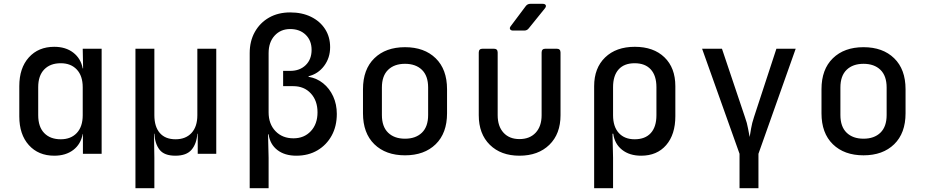

<svg xmlns="http://www.w3.org/2000/svg" viewBox="-20 -805 4840 1005"><path d="M264 10Q181 10 131 -45.5Q81 -101 81 -196V-354Q81 -449 131 -504.5Q181 -560 264 -560Q324 -560 363.5 -529.5Q403 -499 413 -447H415L413 -550H512V0H414V-104H413Q403 -50 363.5 -20Q324 10 264 10ZM298 -76Q351 -76 382 -109Q413 -142 413 -202V-348Q413 -408 382 -441Q351 -474 298 -474Q243 -474 211.5 -441.5Q180 -409 180 -349V-202Q180 -141 211.5 -108.5Q243 -76 298 -76Z M689 180V-550H788V-202Q788 -142 816.5 -109Q845 -76 899 -76Q952 -76 982.5 -109Q1013 -142 1013 -202V-550H1112V0H1015V-105H1013Q1009 -52 982.5 -21Q956 10 898 10Q840 10 815.5 -21Q791 -52 788 -105H786L788 21V180Z M1287 180V-527Q1287 -590 1314 -638Q1341 -686 1388.5 -713Q1436 -740 1499 -740Q1561 -740 1608 -717Q1655 -694 1681.5 -653Q1708 -612 1708 -558Q1708 -502 1676.5 -460Q1645 -418 1595 -406V-403Q1638 -396 1671.5 -369Q1705 -342 1724 -300.5Q1743 -259 1743 -209Q1743 -144 1716 -95Q1689 -46 1641.5 -18Q1594 10 1531 10Q1470 10 1431.5 -20Q1393 -50 1386 -102H1383L1386 21V180ZM1516 -81Q1572 -81 1607 -118.5Q1642 -156 1642 -217Q1642 -278 1607 -316Q1572 -354 1515 -354H1462V-434H1499Q1549 -434 1580 -464Q1611 -494 1611 -544Q1611 -593 1580 -623Q1549 -653 1499 -653Q1449 -653 1417.5 -618.5Q1386 -584 1386 -527V-217Q1386 -156 1422 -118.5Q1458 -81 1516 -81Z M2100 8Q1999 8 1939.5 -50Q1880 -108 1880 -212V-338Q1880 -442 1939.5 -500Q1999 -558 2100 -558Q2201 -558 2260.5 -500Q2320 -442 2320 -338V-212Q2320 -108 2260.5 -50Q2201 8 2100 8ZM2100 -79Q2156 -79 2188.5 -110.5Q2221 -142 2221 -203V-347Q2221 -408 2188.5 -439.5Q2156 -471 2100 -471Q2044 -471 2011.5 -439.5Q1979 -408 1979 -347V-203Q1979 -142 2011.5 -110.5Q2044 -79 2100 -79Z M2699 10Q2602 10 2544 -47Q2486 -104 2486 -202V-530Q2486 -550 2506 -550H2565Q2585 -550 2585 -530V-202Q2585 -144 2615.5 -110.5Q2646 -77 2699 -77Q2753 -77 2784 -110.5Q2815 -144 2815 -202V-530Q2815 -550 2835 -550H2894Q2914 -550 2914 -530V-202Q2914 -104 2855.5 -47Q2797 10 2699 10ZM2666 -645Q2654 -645 2650 -652Q2646 -659 2654 -669L2732 -773Q2741 -785 2756 -785H2820Q2833 -785 2836.5 -778Q2840 -771 2832 -761L2748 -657Q2739 -645 2724 -645Z M3090 180V-354Q3090 -449 3147.5 -504.5Q3205 -560 3303 -560Q3401 -560 3458 -505Q3515 -450 3515 -354V-197Q3515 -101 3467 -45.5Q3419 10 3336 10Q3275 10 3236 -21Q3197 -52 3190 -105H3186L3189 21V180ZM3302 -76Q3357 -76 3386.5 -108.5Q3416 -141 3416 -202V-349Q3416 -409 3386.5 -441.5Q3357 -474 3302 -474Q3247 -474 3218 -441.5Q3189 -409 3189 -349V-202Q3189 -142 3219 -109Q3249 -76 3302 -76Z M3851 180V0L3655 -550H3759L3879 -193Q3891 -160 3895.5 -132.5Q3900 -105 3904 -88Q3907 -105 3911.5 -132.5Q3916 -160 3927 -193L4044 -550H4145L3950 0V180Z M4500 8Q4399 8 4339.5 -50Q4280 -108 4280 -212V-338Q4280 -442 4339.5 -500Q4399 -558 4500 -558Q4601 -558 4660.5 -500Q4720 -442 4720 -338V-212Q4720 -108 4660.5 -50Q4601 8 4500 8ZM4500 -79Q4556 -79 4588.5 -110.5Q4621 -142 4621 -203V-347Q4621 -408 4588.5 -439.5Q4556 -471 4500 -471Q4444 -471 4411.5 -439.5Q4379 -408 4379 -347V-203Q4379 -142 4411.5 -110.5Q4444 -79 4500 -79Z"/></svg>

Font: Pitagon Sans Mono Medium
Style: Regular
Weight: 500
Monospace: yes
Designer: Travis Tran
Foundry: Pitagon
Version: Version 1.001; ttfautohint (v1.8.4.7-5d5b);gftools[0.9.26]